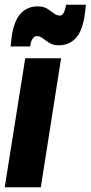

<svg xmlns="http://www.w3.org/2000/svg" viewBox="-36 -794 384 814"><path d="M137 0H-16L71 -547H223ZM9 -597Q11 -620 14 -642Q24 -707 52 -737Q80 -767 125 -767Q148 -767 163.5 -757.5Q179 -748 191.5 -738Q204 -728 218 -728Q229 -728 235 -741.5Q241 -755 243 -767Q243 -767 243.5 -770Q244 -773 244 -774H328Q327 -762 325.5 -750.5Q324 -739 323 -729Q313 -662 285 -632Q257 -602 212 -602Q189 -602 173.5 -612Q158 -622 145.5 -631.5Q133 -641 120 -641Q109 -641 101.5 -628.5Q94 -616 93 -602Q93 -602 92.5 -599.5Q92 -597 92 -597Z"/></svg>

Font: Georama Condensed ExtraBold
Style: Italic
Weight: 800
Width: 3
Italic angle: -9°
Designer: Jean-Baptiste Levee
Foundry: Production Type
Version: Version 1.000